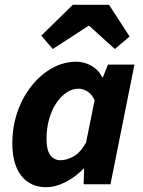

<svg xmlns="http://www.w3.org/2000/svg" viewBox="-20 -764 592 796"><path d="M171.2 12Q105.7 12 68.4 -35.3Q31.2 -82.6 31.2 -169.9Q31.2 -240.5 53.1 -302.2Q75 -363.8 112.5 -410.1Q150 -456.3 197.3 -482.2Q244.6 -508.1 296.1 -508.1Q330.2 -508.1 360.1 -490.7Q389.9 -473.2 404 -443H406.3L427.6 -496.1H537.3L438 0H326.7L328.8 -64.8H326.4Q292.7 -29.9 251.3 -9Q209.8 12 171.2 12ZM230.8 -99.7Q256.1 -99.7 284.7 -115.4Q313.2 -131.1 336.8 -173.1L372.3 -348.9Q360 -374.2 341.7 -385.3Q323.5 -396.4 305.6 -396.4Q279.6 -396.4 255.8 -380.4Q232 -364.4 213.2 -336.3Q194.4 -308.2 183.6 -270.1Q172.9 -231.9 172.9 -187.4Q172.9 -141.9 188.6 -120.8Q204.4 -99.7 230.8 -99.7ZM198.8 -560.8 151.2 -616.4 282 -744.2H431.9L517.3 -612.7L456.1 -560.8L350.4 -656.6H346.4Z"/></svg>

Font: Source Sans Variable
Style: Italic
Weight: 200
Italic angle: -11°
Designer: Paul D. Hunt
Foundry: Adobe Systems Incorporated
Version: Version 3.006;hotconv 1.0.111;makeotfexe 2.5.65597